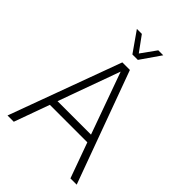

<svg xmlns="http://www.w3.org/2000/svg" viewBox="-259 -1031 1148 1148"><g transform="rotate(45 315.5 -456.5)"><path d="M23 0 284 -710H348L608 0H555L474 -224H157L76 0ZM174 -272H457L316 -664ZM204 -913H246L316 -817L385 -913H427L339 -786H293Z"/></g></svg>

Font: Geist ExtLt
Style: Regular
Weight: 400
Designer: Basement.studio, Andrés Briganti, Mateo Zaragoza
Foundry: Basement.studio, Vercel, Andrés Briganti, Guido Ferreyra, Mateo Zaragoza
Version: Version 1.401